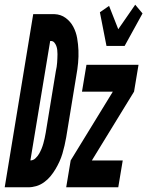

<svg xmlns="http://www.w3.org/2000/svg" viewBox="-67 -795 625 815"><path d="M-47 0 74 -735H164Q191 -734 211.5 -719Q232 -704 244 -681.5Q256 -659 260.5 -633Q265 -607 266 -581Q267 -555 264.5 -528Q262 -501 257 -474L214 -212Q211 -195 207 -177.5Q203 -160 198 -143Q193 -126 185.5 -109.5Q178 -93 168.5 -77Q159 -61 147 -46.5Q135 -32 119.5 -21Q104 -10 87 -5Q70 0 53 0ZM62 -114Q74 -114 83.5 -123Q93 -132 99 -142.5Q105 -153 109.5 -164Q114 -175 117 -186Q120 -197 122.5 -208Q125 -219 127 -231L170 -493Q172 -502 173.5 -511Q175 -520 175.5 -529Q176 -538 176.5 -547Q177 -556 177 -565Q177 -574 176 -583Q175 -592 172 -600Q169 -608 163.5 -614.5Q158 -621 149 -621H146ZM385 -600 357 -743 396 -770 435 -671 507 -775 538 -738 462 -600ZM214 0 233 -114 412 -406H281L300 -520H521L502 -406L323 -114H454L435 0Z"/></svg>

Font: Iosevka Heavy
Style: Italic
Weight: 900
Italic angle: -9°
Monospace: yes
Designer: Belleve Invis
Foundry: Belleve Invis
Version: Version 32.5.0; ttfautohint (v1.8.4)